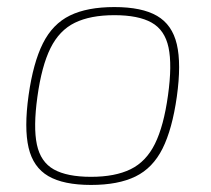

<svg xmlns="http://www.w3.org/2000/svg" viewBox="-20 -512 597 544"><path d="M304 -492Q382 -492 425 -467Q468 -442 481 -386.5Q494 -331 481 -238Q468 -146 440.5 -91Q413 -36 364 -12Q315 12 238 12Q160 12 117 -13Q74 -38 61 -93.5Q48 -149 61 -242Q74 -334 101.5 -389Q129 -444 178 -468Q227 -492 304 -492ZM304 -469Q236 -469 192 -447.5Q148 -426 123 -375.5Q98 -325 86 -238Q74 -152 84.5 -102.5Q95 -53 132.5 -32Q170 -11 238 -11Q306 -11 350 -32.5Q394 -54 419 -104.5Q444 -155 456 -242Q468 -328 457.5 -377.5Q447 -427 409.5 -448Q372 -469 304 -469Z"/></svg>

Font: Exo 2 Thin
Style: Italic
Weight: 250
Italic angle: -8°
Designer: Natanael Gama
Foundry: Natanael Gama
Version: Version 2.010